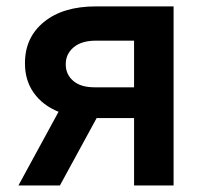

<svg xmlns="http://www.w3.org/2000/svg" viewBox="-20 -565 612 585"><path d="M388.5 0V-205.3H274.5L162.6 0H36.2L158.4 -224.4Q109.4 -244.3 82.6 -282.5Q55.8 -320.7 56.1 -372.2Q55.8 -450.6 113.8 -498Q171.9 -545.5 272 -545.5H508.9V0ZM388.5 -299V-441.1H272Q228 -441.1 204 -420.5Q180 -399.9 180.4 -369.3Q180 -338.8 202.8 -318.9Q225.5 -299 267.8 -299Z"/></svg>

Font: Inter Zeller Semi Bold
Style: Regular
Weight: 600
Designer: Rasmus Andersson; Joe Bland
Foundry: zeller
Version: Version 3.015;git-dec3a8cb1